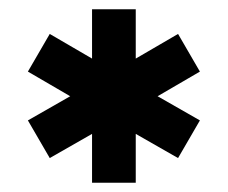

<svg xmlns="http://www.w3.org/2000/svg" viewBox="-20 -721 490 413"><path d="M178 -328V-433L87 -381L40 -462L131 -514L40 -567L87 -648L178 -595V-701H272V-595L363 -648L410 -567L319 -514L410 -462L363 -381L272 -433V-328Z"/></svg>

Font: MuseoModerno Thin ExtraBold
Style: Regular
Weight: 800
Version: Version 1.002